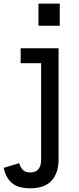

<svg xmlns="http://www.w3.org/2000/svg" viewBox="-81 -796 427 1036"><path d="M30.5 -535.5H235V65Q235 136.5 198 178.2Q161 220 81.5 220Q16 220 -17.2 191Q-50.5 162 -61 109.5L22.5 84.5Q30 109.5 43.5 122Q57 134.5 82 134.5Q111.5 134.5 126.2 117Q141 99.5 141 65V-455H30.5ZM126.5 -776.5H241.5V-657H126.5Z"/></svg>

Font: Hepta Slab Medium
Style: Regular
Weight: 500
Designer: Michael LaGattuta
Foundry: Michael LaGattuta
Version: Version 1.102